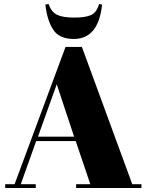

<svg xmlns="http://www.w3.org/2000/svg" viewBox="-20 -941 734 961"><path d="M432 -19 359 -235H161L84 -19H159V0H6V-19H53L308 -706H390L642 -19H688V0H361V-19ZM264 -519 170 -257H351ZM207 -918 223 -921Q237 -881 265.5 -867Q294 -853 351.5 -853Q409 -853 436.5 -866Q464 -879 476 -921L491 -918Q473 -746 349 -746Q274 -746 244 -796Q216 -841 207 -918Z"/></svg>

Font: Abril Fatface
Style: Regular
Weight: 400
Designer: Veronika Burian, Jos Scaglione
Foundry: TypeTogether
Version: Version 1.001